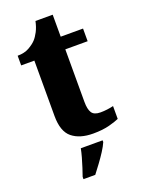

<svg xmlns="http://www.w3.org/2000/svg" viewBox="-164 -733 754 1026"><g transform="rotate(-20 213.5 -220.0)"><path d="M259 10Q183 10 139.5 -25.5Q96 -61 96 -149V-464H21V-519Q60 -519 86.5 -534Q113 -549 128 -565Q142 -580 154.5 -604Q167 -628 174 -661H272V-536H399V-464H272V-165Q272 -123 285 -103Q298 -83 334 -83Q353 -83 372.5 -85.5Q392 -88 408 -92V-19Q391 -11 352.5 -0.5Q314 10 259 10ZM126 208Q133 188 141.5 162Q150 136 157.5 109Q165 82 169 61H293V71Q284 92 267 118.5Q250 145 230 172Q210 199 193 221H126Z"/></g></svg>

Font: Noto Serif Khmer ExtraBold
Style: Regular
Weight: 800
Version: Version 2.003